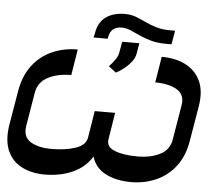

<svg xmlns="http://www.w3.org/2000/svg" viewBox="-159 -808 1000 906"><g transform="rotate(5 340.5 -355.0)"><path d="M567.1 -439.3 587 -562.1Q653.1 -562.1 701.2 -537.5Q749.3 -512.8 771.5 -464.1Q793.7 -415.5 781.2 -342.7L753.9 -180.4Q742.2 -106.9 704.9 -58.1Q667.6 -9.2 612.9 14.9Q558.2 39.1 494 39.4Q422.2 39.1 372.9 13.3Q323.5 -12.4 307.5 -65Q274.5 -12.4 216.4 13.3Q158.4 39.1 85.6 39.4Q21.3 39.1 -25 14.9Q-71.4 -9.2 -92.2 -58.1Q-112.9 -106.9 -101.2 -180.4L-73.9 -342.7Q-61.4 -415.5 -24.3 -464.1Q12.8 -512.8 68 -537.5Q123.2 -562.1 189.3 -562.1L169.4 -439.3Q105.1 -439.3 59.7 -415.8Q14.2 -392.4 5.3 -342.7L-21.7 -180.4Q-29.5 -128.9 7.3 -106.4Q44 -83.8 106.2 -83.8Q172.6 -83.8 220.3 -100Q268.1 -116.1 273.8 -152.3L294.4 -279.5H391L370.7 -152.3Q364.7 -116.1 406.1 -100Q447.4 -83.8 514.2 -83.8Q576.3 -83.8 620.9 -106.4Q665.5 -128.9 673.3 -180.4L700.3 -342.7Q709.2 -392.8 670.5 -416Q631.7 -439.3 567.1 -439.3ZM616.5 -690.3H639.2L627.8 -625H603.7Q561.1 -625 529.7 -633.9Q498.2 -642.8 473.9 -654.1Q449.6 -665.5 428.6 -674.4Q407.7 -683.2 386.4 -683.2Q364 -683.2 348.2 -671.7Q332.4 -660.2 327.1 -633.5L325.6 -625H258.5L263.1 -643.8Q271.3 -697.8 306.8 -723.2Q342.3 -748.6 396.7 -748.6Q425.4 -748.6 448.9 -739.7Q472.3 -730.8 495.9 -719.5Q519.5 -708.1 548.3 -699.2Q577.1 -690.3 616.5 -690.3ZM377.8 -469.1 342.7 -496.1Q361.9 -516.3 373.2 -533.9Q384.6 -551.5 386.7 -570L395.2 -616.8H476.2L467.7 -567.1Q464.8 -547.6 449.9 -528.2Q435 -508.9 415.3 -493.3Q395.6 -477.6 377.8 -469.1Z"/></g></svg>

Font: Inter UI Light
Style: Italic
Weight: 300
Italic angle: 9.39999°
Designer: Rasmus Andersson
Foundry: rsms
Version: 3.2;8d6f07862